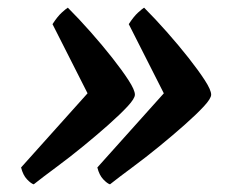

<svg xmlns="http://www.w3.org/2000/svg" viewBox="-20 -510 607 501"><path d="M68 -29Q61 -31 50.5 -42Q40 -53 35 -73L234 -295L230 -224L117 -447Q130 -467 141 -477Q152 -487 157 -490Q186 -461 216.5 -426.5Q247 -392 273 -359Q299 -326 315.5 -300.5Q332 -275 332 -263Q332 -253 313 -232.5Q294 -212 263 -184.5Q232 -157 196.5 -128Q161 -99 126.5 -73.5Q92 -48 68 -29ZM267 -29Q260 -31 249.5 -42Q239 -53 234 -73L433 -295L429 -224L316 -447Q329 -467 340 -477Q351 -487 356 -490Q385 -461 415.5 -426.5Q446 -392 472 -359Q498 -326 514.5 -300.5Q531 -275 531 -263Q531 -253 512 -232.5Q493 -212 462 -184.5Q431 -157 395.5 -128Q360 -99 325.5 -73.5Q291 -48 267 -29Z"/></svg>

Font: Texturina Medium 12pt
Style: Bold Italic
Weight: 700
Italic angle: -11°
Version: Version 1.002